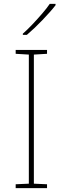

<svg xmlns="http://www.w3.org/2000/svg" viewBox="-20 -972 323 992"><path d="M223 0H61V-20L129 -23V-690L61 -694V-714H223V-694L155 -690V-23L223 -20ZM267 -945Q254 -928 236.5 -908.5Q219 -889 199.5 -868.5Q180 -848 159.5 -828.5Q139 -809 119 -792H98V-798Q121 -818 147.5 -846Q174 -874 198.5 -902.5Q223 -931 237 -952H267Z"/></svg>

Font: Noto Sans Hebrew Thin Thin
Style: Regular
Weight: 250
Version: Version 3.001